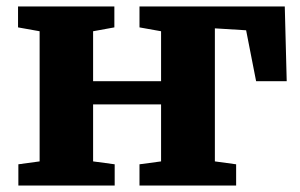

<svg xmlns="http://www.w3.org/2000/svg" viewBox="-20 -576 930 596"><path d="M37 0V-66L103 -75V-479L36 -491V-556H335V-491L269 -479V-324H480V-479L413 -491V-556H864L870 -324H775L744 -482L647 -488V-75L713 -66V0H413V-66L480 -75V-252H269V-75L336 -66V0Z"/></svg>

Font: Merriweather Black
Style: Regular
Weight: 900
Designer: Eben Sorkin
Foundry: Eben Sorkin
Version: Version 2.200;gftools[0.9.31]